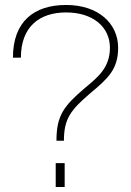

<svg xmlns="http://www.w3.org/2000/svg" viewBox="-20 -752 527 772"><path d="M207 -186H237C237 -276 265 -310 344 -378C415 -437 455 -474 455 -560C455 -657 376 -732 246 -732C116 -732 32 -665 32 -520H64C64 -645 139 -702 246 -702C353 -702 422 -644 422 -560C422 -478 371 -440 320 -397C237 -326 207 -288 207 -186ZM204 0H240V-96H204Z"/></svg>

Font: Aspekta 100
Style: Regular
Weight: 100
Designer: Ivo Dolenc
Version: Version 2.000